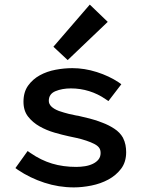

<svg xmlns="http://www.w3.org/2000/svg" viewBox="-20 -802 616 834"><path d="M100 -146 113 -137Q158 -106 206 -91.5Q254 -77 311 -77Q330 -77 349 -80Q368 -83 383.5 -90.5Q399 -98 408 -109.5Q417 -121 417 -137Q417 -150 412 -158Q406 -168 391 -176Q376 -184 355 -191Q334 -198 314 -202.5Q294 -207 279 -210Q251 -216 216.5 -226Q182 -236 152 -253Q122 -270 102 -295.5Q82 -321 82 -360Q82 -402 102 -430Q122 -458 153 -475Q184 -492 221.5 -499Q259 -506 294 -506Q347 -506 400.5 -489Q454 -472 496 -444L507 -436L451 -363L439 -371Q406 -394 367.5 -406Q329 -418 288 -418Q250 -418 221 -406Q192 -394 192 -364Q192 -337 236 -320Q247 -316 258 -313Q269 -310 280 -307Q291 -305 301 -302.5Q311 -300 320 -299Q342 -294 370 -287Q398 -280 425 -269Q452 -259 476.5 -243Q501 -227 514 -204Q522 -188 525 -172.5Q528 -157 528 -141Q528 -98 506 -69Q484 -40 450.5 -22Q417 -4 377 4Q337 12 301 12Q235 12 172.5 -8.5Q110 -29 58 -64L47 -72ZM370 -782 448 -707 274 -541 212 -599Z"/></svg>

Font: Codetta
Style: Bold
Weight: 700
Designer: Ulrich Proeller
Foundry: PROSA GmbH
Version: Version 2.00;September 29, 2018;FontCreator 11.5.0.2427 64-b